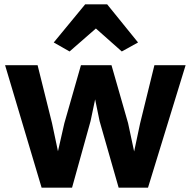

<svg xmlns="http://www.w3.org/2000/svg" viewBox="-20 -858 880 886"><path d="M172 8 3.5 -557H153.5L220 -290L247.5 -160L277 -289.5L353.5 -557H494.5L571 -290L599 -159L626.5 -288.5L692.5 -557H836.5L663 8H527.5L439.5 -299.5L419 -399.5L398 -299.5L312.5 8ZM301 -620.5 228 -662 373 -838H474.5L617 -662L542 -620.5L422.5 -726.5Z"/></svg>

Font: Merriweather Sans
Style: Bold
Weight: 700
Designer: Eben Sorkin
Foundry: Eben Sorkin
Version: Version 1.008; ttfautohint (v1.7.19-72a1) -l 8 -r 50 -G 200 